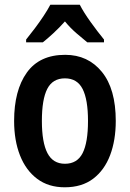

<svg xmlns="http://www.w3.org/2000/svg" viewBox="-20 -837 552 816"><path d="M472 -323Q472 -241 448 -177.5Q424 -114 376 -77.5Q328 -41 255 -41Q186 -41 138 -77Q90 -113 65 -176.5Q40 -240 40 -323Q40 -453 94 -528.5Q148 -604 257 -604Q354 -604 413 -531.5Q472 -459 472 -323ZM158 -323Q158 -232 181.5 -186.5Q205 -141 256 -141Q308 -141 331 -186Q354 -231 354 -323Q354 -414 331 -459Q308 -504 256 -504Q204 -504 181 -459.5Q158 -415 158 -323ZM319 -817Q336 -784 365.5 -743Q395 -702 422 -669V-657H351Q330 -674 304 -696.5Q278 -719 256 -746Q232 -719 206.5 -695.5Q181 -672 162 -657H91V-669Q108 -690 128 -716.5Q148 -743 165.5 -769.5Q183 -796 194 -817Z"/></svg>

Font: Noto Sans Tamil UI Condensed SemiBold
Style: Regular
Weight: 600
Width: 3
Designer: Jelle Bosma - Monotype Design Team
Foundry: Monotype Imaging Inc.
Version: Version 2.004; ttfautohint (v1.8.4.7-5d5b)